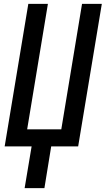

<svg xmlns="http://www.w3.org/2000/svg" viewBox="-20 -755 545 990"><path d="M107 215 143 0H4L126 -735H227L120 -88H296L403 -735H505L383 0H244L209 215Z"/></svg>

Font: Iosevka SS04 Semibold
Style: Italic
Weight: 600
Italic angle: -9°
Monospace: yes
Designer: Belleve Invis
Foundry: Belleve Invis
Version: Version 19.0.0; ttfautohint (v1.8.4)